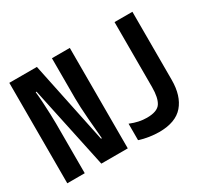

<svg xmlns="http://www.w3.org/2000/svg" viewBox="-141 -943 1283 1182"><g transform="rotate(-30 500.0 -352.0)"><path d="M35 0V-714H231L352 -134H358Q356 -160 352.5 -198.5Q349 -237 345.5 -280Q342 -323 340 -362.5Q338 -402 338 -428V-714H465V0H277L153 -583H147Q151 -546 153.5 -502.5Q156 -459 157.5 -419Q159 -379 159 -353V0ZM684 10Q652 10 615 4.5Q578 -1 545 -12V-129Q577 -116 605.5 -110Q634 -104 662 -104Q736 -104 759.5 -140Q783 -176 783 -252V-714H910V-230Q910 -117 855.5 -53.5Q801 10 684 10Z"/></g></svg>

Font: Noto Sans Mono ExtraCondensed
Style: Bold
Weight: 700
Width: 2
Designer: Monotype Design Team
Foundry: Monotype Imaging Inc.
Version: Version 2.014